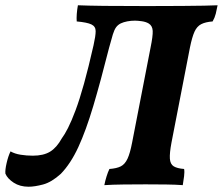

<svg xmlns="http://www.w3.org/2000/svg" viewBox="-50 -699 845 728"><path d="M58.4 9Q25.6 9 2.1 -6.2Q-21.4 -21.5 -29.5 -40.4Q-31 -54.4 -24.9 -80.8Q-18.8 -107.2 -10.1 -125Q5.8 -115.9 28.2 -112.3Q50.5 -108.7 74.5 -108.7Q114.7 -108.7 139.7 -123.8Q164.7 -138.9 184.3 -174.3Q195.1 -188.6 208 -214Q220.9 -239.4 236.2 -280.1Q251.6 -320.9 268.5 -381.6Q285.4 -442.4 304.7 -527.5Q312.7 -563.1 312.7 -580.9Q312.7 -598.7 296.6 -606.4Q280.5 -614.2 240.9 -617.7Q239.9 -629.4 241.1 -646.1Q242.4 -662.9 245.4 -679Q281.6 -677.5 345.3 -676.7Q409 -676 507.5 -676Q589.1 -676 640.8 -676.5Q692.5 -677 723.7 -677.5Q755 -678 775 -679Q771.9 -662.3 768.2 -647.2Q764.4 -632 756.2 -617.7Q729.2 -615.7 713 -607.4Q696.8 -599.2 687.5 -578.8Q678.3 -558.5 670.2 -518.7L600.2 -158.3Q592.7 -118.5 594.1 -97.4Q595.6 -76.3 608.8 -68.3Q622.1 -60.3 648.1 -58.3Q650.1 -47.7 648 -30.9Q646 -14.1 643 3Q617.2 1 580.2 0.5Q543.1 0 502.1 0Q461.1 0 418.7 0.5Q376.3 1 345.6 3Q348.7 -13.1 354 -30.1Q359.3 -47.1 364.9 -58.3Q392.4 -60.3 408.1 -68.3Q423.8 -76.3 433.6 -97.4Q443.3 -118.5 450.9 -158.3L520.9 -518.7Q529.9 -562.5 529 -581.8Q528 -601.2 514 -609.8Q503.6 -616.2 487.6 -618.5Q471.6 -620.7 461.5 -620.7Q446.9 -620.7 432.6 -618Q418.2 -615.2 407.9 -610.3Q396.9 -604.8 390.2 -595.6Q383.4 -586.3 377.9 -568.5Q372.3 -550.6 363.7 -518.2Q331.3 -389.8 303.6 -296.7Q275.8 -203.6 246.9 -141Q217.9 -78.4 180.6 -39.9Q145.5 -8.1 113.3 0.5Q81.1 9 58.4 9Z"/></svg>

Font: Vollkorn
Style: Italic
Weight: 400
Italic angle: -11°
Designer: Friedrich Althausen
Foundry: Friedrich Althausen
Version: Version 5.001